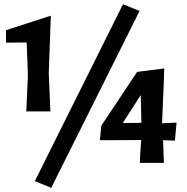

<svg xmlns="http://www.w3.org/2000/svg" viewBox="-20 -778 895 917"><path d="M222.7 -703.1Q220.7 -634.8 212.9 -428.7Q214.8 -382.8 220.7 -246.1Q192.4 -246.1 105.5 -246.1Q107.4 -289.1 113.3 -418Q111.3 -457 107.4 -575.2Q82 -575.2 8.8 -574.2Q8.8 -588.9 8.8 -633.8Q62.5 -651.4 222.7 -703.1ZM463.9 -177.7Q506.8 -242.2 634.8 -434.6Q668 -439.5 764.6 -451.2Q762.7 -385.7 753.9 -189.5Q771.5 -189.5 823.2 -192.4Q821.3 -170.9 815.4 -106.4Q800.8 -106.4 758.8 -108.4Q759.8 -81.1 762.7 0Q734.4 0 647.5 0Q648.4 -27.3 654.3 -109.4Q604.5 -108.4 457 -108.4Q459 -126 463.9 -177.7ZM652.3 -324.2Q630.9 -290 566.4 -190.4Q587.9 -190.4 655.3 -191.4Q654.3 -224.6 652.3 -324.2ZM224.6 119.1Q205.1 111.3 146.5 86.9Q251 -124 567.4 -757.8Q586.9 -750 646.5 -725.6Q541 -514.6 224.6 119.1Z"/></svg>

Font: Acme Polish
Style: Regular
Weight: 400
Designer: Juan Pablo del Peral
Version: Version 1.002